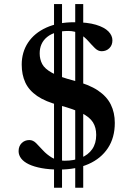

<svg xmlns="http://www.w3.org/2000/svg" viewBox="-20 -804 649 924"><path d="M240 99.5V-784.5H278.5V99.5ZM342 99.5V-784.5H380.5V99.5ZM264.5 12Q217 12 180.5 5.2Q144 -1.5 119.2 -13.2Q94.5 -25 82 -41.2Q69.5 -57.5 69.5 -76.5Q69.5 -100.5 84.2 -115.2Q99 -130 121.5 -130Q139 -130 154 -115Q169 -100 187 -80.2Q205 -60.5 229.8 -45.5Q254.5 -30.5 291 -30.5Q335.5 -30.5 370 -44.5Q404.5 -58.5 423.8 -86.2Q443 -114 443 -154.5Q443 -190.5 427.2 -215.5Q411.5 -240.5 373.2 -259.8Q335 -279 267 -297Q199 -314.5 159 -342Q119 -369.5 101.8 -407Q84.5 -444.5 84.5 -493Q84.5 -553 115 -599Q145.5 -645 202.5 -671Q259.5 -697 337.5 -697Q401.5 -697 442 -684.8Q482.5 -672.5 501.8 -652.8Q521 -633 521 -610Q521 -586.5 506.2 -572Q491.5 -557.5 469 -557.5Q452 -557.5 437 -572.2Q422 -587 405 -606.2Q388 -625.5 365 -640.2Q342 -655 309 -655Q242.5 -655 206.8 -626Q171 -597 171 -547Q171 -519 183 -496Q195 -473 230.5 -453.5Q266 -434 335.5 -416Q408 -397.5 451 -368.8Q494 -340 513.2 -301Q532.5 -262 532.5 -212.5Q532.5 -141.5 499.2 -91.2Q466 -41 406 -14.5Q346 12 264.5 12Z"/></svg>

Font: Newsreader 36pt SemiBold
Style: Regular
Weight: 600
Designer: Hugues Gentile
Foundry: Production Type
Version: Version 1.003